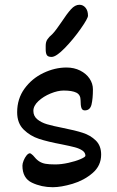

<svg xmlns="http://www.w3.org/2000/svg" viewBox="-20 -763 487 798"><path d="M73.2 -74.7Q73.2 -83 78.1 -95.5Q83 -107.9 90.3 -116.9Q97.7 -126 105 -126Q107.4 -126 117.2 -117.2Q129.9 -101.1 141.8 -93Q153.8 -85 168.9 -82.3Q184.1 -79.6 209.5 -79.6Q234.9 -79.6 264.4 -86.2Q293.9 -92.8 314.5 -101.6Q335 -110.4 335 -115.7Q335 -128.9 322.3 -137.5Q309.6 -146 291 -150.9Q272.5 -155.8 236.3 -163.1Q179.2 -173.8 142.3 -185.8Q105.5 -197.8 78.4 -224.4Q51.3 -251 51.3 -296.4Q51.3 -352.5 82 -394.8Q112.8 -437 160.4 -459.7Q208 -482.4 256.3 -482.4Q288.1 -482.4 313.2 -469.7Q338.4 -457 352.3 -436.3Q366.2 -415.5 366.2 -391.6Q366.2 -353 360.4 -328.6Q354.5 -304.2 332.5 -304.2Q321.8 -304.2 318.4 -314.5Q314.9 -324.7 314.9 -346.2Q314.9 -369.1 297.4 -377.9Q279.8 -386.7 244.6 -386.7Q220.2 -386.7 190.4 -374.5Q160.6 -362.3 139.6 -342.8Q118.7 -323.2 118.7 -302.2Q118.7 -280.8 134.8 -267.3Q150.9 -253.9 174.8 -246.8Q198.7 -239.7 240.7 -231.4Q292.5 -221.2 324.2 -210.9Q356 -200.7 378.2 -179Q400.4 -157.2 400.4 -120.6Q400.4 -74.2 364.7 -43.7Q329.1 -13.2 281.5 1Q233.9 15.1 199.2 15.1Q152.3 15.1 112.8 -3.7Q73.2 -22.5 73.2 -74.7ZM169.9 -572.3Q169.9 -588.9 176.8 -599.1Q183.6 -609.4 197.8 -621.6Q205.6 -629.4 215.6 -643.1Q225.6 -656.7 234.9 -670.4Q258.3 -706.1 275.1 -724.6Q292 -743.2 310.1 -743.2Q325.2 -743.2 335.4 -731Q345.7 -718.8 345.7 -697.8Q345.7 -686.5 315.2 -643.1Q284.7 -599.6 249 -563Q213.4 -526.4 194.3 -526.4Q179.7 -526.4 174.8 -533.9Q169.9 -541.5 169.9 -558.1Z"/></svg>

Font: Dekko
Style: Regular
Weight: 400
Designer: Multiple
Foundry: Sorkin Type
Version: Version 2.001